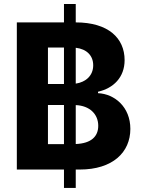

<svg xmlns="http://www.w3.org/2000/svg" viewBox="-20 -838 701 949"><path d="M296.2 90.9H354.4V0H373.9C537.3 0 624.3 -85.2 624.3 -201C624.3 -308.6 547.2 -373.6 464.5 -377.5V-384.6C540.1 -401.6 595.9 -455.3 595.9 -540.8C595.9 -649.9 514.9 -727.3 354.4 -727.3V-818.2H296.2V-727.3H63.2V0H296.2ZM217 -125.7V-318.9H296.2V-125.7ZM217 -422.9V-603H296.2V-422.9ZM354.4 -126.1V-318.5C423.3 -315.7 465.6 -273.8 465.6 -216.3C465.6 -164.1 431.8 -129.3 354.4 -126.1ZM354.4 -424.7V-601.9C409.8 -595.5 440.7 -562.1 440.7 -515.3C440.7 -465.2 405.2 -432.2 354.4 -424.7Z"/></svg>

Font: Magic Ui Pro
Style: Bold
Weight: 700
Designer: Stefan Endress, Andreas Faust
Version: Version 1.000;FEAKit 1.0